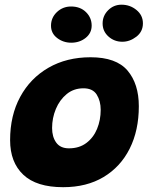

<svg xmlns="http://www.w3.org/2000/svg" viewBox="-20 -768 625 798"><path d="M242.5 10Q131.5 10 76.8 -41.8Q22 -93.5 22 -185.5Q22 -288 64 -365.5Q106 -443 181.5 -486.5Q257 -530 356.5 -530Q463 -530 510 -474.8Q557 -419.5 557 -326.5Q557 -226 519 -150.2Q481 -74.5 410.5 -32.2Q340 10 242.5 10ZM266.5 -151.5Q309.5 -151.5 339 -173.8Q368.5 -196 383.5 -232.5Q398.5 -269 398.5 -311.5Q398.5 -348.5 382 -374.8Q365.5 -401 327 -401Q286.5 -401 257.2 -377Q228 -353 212.2 -315.2Q196.5 -277.5 196.5 -236Q196.5 -199 213.8 -175.2Q231 -151.5 266.5 -151.5ZM488.5 -594.5Q455 -594.5 430.8 -616.2Q406.5 -638 406.5 -670.5Q406.5 -702.5 429.5 -725.5Q452.5 -748.5 485 -748.5Q520.5 -748.5 547.2 -726.5Q574 -704.5 574 -671Q574 -636.5 546.8 -615.5Q519.5 -594.5 488.5 -594.5ZM276 -590.5Q243 -590.5 217.5 -610Q192 -629.5 192 -661Q192 -694.5 216.5 -717.8Q241 -741 275.5 -741Q313.5 -741 337.2 -717.8Q361 -694.5 361 -661.5Q361 -630.5 336 -610.5Q311 -590.5 276 -590.5Z"/></svg>

Font: Grandstander ExtraBold
Style: Italic
Weight: 800
Italic angle: -15°
Designer: Tyler Finck
Foundry: Etcetera Type Co
Version: Version 1.200; ttfautohint (v1.8.3)